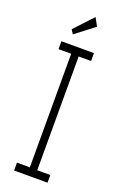

<svg xmlns="http://www.w3.org/2000/svg" viewBox="-151 -824 553 869"><g transform="rotate(20 125.0 -389.5)"><path d="M41 0V-38H103V-585H42V-623H199V-585H139V-37H202V0ZM80 -670 67 -690 150 -779 171 -740Z"/></g></svg>

Font: Inconsolata UltraCondensed Light
Style: Regular
Weight: 300
Width: 1
Monospace: yes
Designer: Raph Levien, Cyreal, Brenton Simpson
Foundry: Raph Levien, Cyreal, Google
Version: Version 3.001; ttfautohint (v1.8.2.53-6de2)